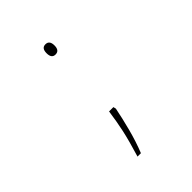

<svg xmlns="http://www.w3.org/2000/svg" viewBox="-189 -640 878 878"><g transform="rotate(-45 250.0 -201.5)"><path d="M279 -499Q279 -532 253 -532Q228 -532 228 -499Q228 -466 253 -466Q279 -466 279 -499ZM210 129Q231 77 247 16Q263 -45 273 -96L270 -109H242Q234 -51 223 -0.5Q212 50 188 129Z"/></g></svg>

Font: Noto Sans Mono UI Condensed Thin
Style: Regular
Weight: 250
Width: 3
Designer: Monotype Design team
Foundry: Monotype Imaging Inc.
Version: 1.000